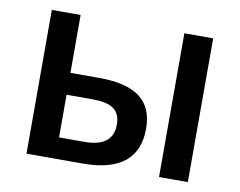

<svg xmlns="http://www.w3.org/2000/svg" viewBox="-64 -624 885 709"><g transform="rotate(10 378.5 -269.5)"><path d="M76 0H287C436 0 495 -65 495 -167C495 -270 433 -322 292 -322H184V-539H76ZM573 0H681V-539H573ZM184 -80V-240H279C350 -240 386 -221 386 -163C386 -102 343 -80 279 -80Z"/></g></svg>

Font: Noto Sans Thai Medium
Style: Regular
Weight: 500
Designer: Monotype Design Team
Foundry: Monotype Imaging Inc.
Version: Version 1.901